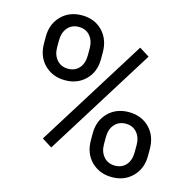

<svg xmlns="http://www.w3.org/2000/svg" viewBox="-107 -828 945 945"><g transform="rotate(15 366.0 -355.5)"><path d="M51.3 -574.2Q51.3 -638.2 92 -679.7Q132.8 -721.2 196.8 -721.2Q261.7 -721.2 302 -679.4Q342.3 -637.7 342.3 -571.3V-536.6Q342.3 -472.2 301.5 -431.4Q260.7 -390.6 197.8 -390.6Q134.3 -390.6 92.8 -431.4Q51.3 -472.2 51.3 -540ZM118.7 -536.6Q118.7 -498.5 140.1 -473.9Q161.6 -449.2 197.8 -449.2Q232.4 -449.2 253.7 -473.1Q274.9 -497.1 274.9 -538.6V-574.2Q274.9 -612.3 253.9 -637.2Q232.9 -662.1 196.8 -662.1Q160.6 -662.1 139.6 -637.2Q118.7 -612.3 118.7 -572.3ZM397.5 -174.3Q397.5 -238.3 438.2 -279.5Q479 -320.8 543 -320.8Q606.9 -320.8 647.9 -279.8Q689 -238.8 689 -170.9V-136.2Q689 -72.3 648.2 -31Q607.4 10.3 543.9 10.3Q480.5 10.3 439 -30.5Q397.5 -71.3 397.5 -139.2ZM464.8 -136.2Q464.8 -97.7 486.3 -73Q507.8 -48.3 543.9 -48.3Q579.1 -48.3 600.1 -72.5Q621.1 -96.7 621.1 -138.2V-174.3Q621.1 -212.9 599.9 -237.3Q578.6 -261.7 543 -261.7Q508.3 -261.7 486.6 -237.5Q464.8 -213.4 464.8 -172.4ZM218.3 -53.7 167 -85.9 514.2 -641.6 565.4 -609.4Z"/></g></svg>

Font: Noboto
Style: Regular
Weight: 400
Designer: Google
Version: Version 2.001101; 2014